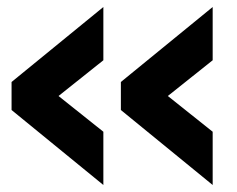

<svg xmlns="http://www.w3.org/2000/svg" viewBox="-20 -528 677 548"><path d="M587 0 325 -214V-294L587 -508V-356L459 -254L587 -152ZM275 0 13 -214V-294L275 -508V-356L147 -254L275 -152Z"/></svg>

Font: Mohave Light
Style: Bold
Weight: 700
Version: Version 2.003